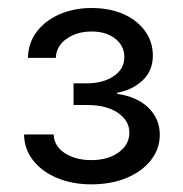

<svg xmlns="http://www.w3.org/2000/svg" viewBox="-20 -826 464 487"><path d="M211.4 -358.4Q163.6 -358.4 125 -374.5Q86.4 -390.6 64 -419.2Q41.5 -447.8 41 -484.9H116.2Q117.2 -455.1 144.5 -437.5Q171.9 -419.9 211.4 -419.9Q253.9 -419.9 281 -439.5Q308.1 -459 308.1 -489.7Q308.1 -520 279.1 -539.8Q250 -559.6 201.2 -559.6H166.5V-614.7H201.2Q241.2 -614.7 268.3 -632.8Q295.4 -650.9 295.4 -681.2Q295.4 -709.5 272.5 -727.8Q249.5 -746.1 212.4 -746.1Q175.8 -746.1 149.4 -728Q123 -710 121.6 -679.2H50.8Q51.8 -717.3 73.2 -745.6Q94.7 -773.9 131.1 -789.8Q167.5 -805.7 212.4 -805.7Q258.3 -805.7 293.5 -790Q328.6 -774.4 348.1 -747.1Q367.7 -719.7 367.7 -685.1Q367.7 -646.5 341.8 -622.1Q315.9 -597.7 277.3 -590.8V-587.9Q328.1 -580.6 356.7 -552.5Q385.3 -524.4 385.3 -484.4Q385.3 -448.2 362.8 -419.7Q340.3 -391.1 301.3 -374.8Q262.2 -358.4 211.4 -358.4Z"/></svg>

Font: V-Inter
Style: Regular-375
Weight: 375
Designer: Rasmus Andersson
Foundry: rsms
Version: Version 4.000;git-4146feb